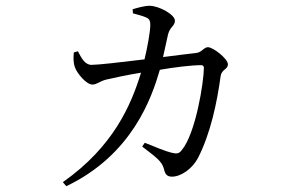

<svg xmlns="http://www.w3.org/2000/svg" viewBox="-20 -583 1040 663"><path d="M439 -537C452 -533 471 -529 484 -523C496 -518 499 -511 499 -497C499 -474 489 -419 479 -378C398 -368 318 -359 296 -359C273 -359 261 -383 249 -406L235 -402C233 -384 233 -366 239 -350C246 -330 278 -291 299 -291C315 -291 323 -302 346 -308C367 -313 423 -325 467 -332C433 -221 372 -77 197 46L209 60C437 -49 504 -246 532 -342C578 -350 639 -358 675 -358C681 -358 684 -354 684 -349C684 -301 656 -123 608 -65C598 -52 591 -51 571 -56C554 -60 516 -75 480 -90L471 -77C517 -41 539 -27 546 0C550 19 557 27 574 27C605 27 644 0 664 -38C707 -123 729 -226 742 -321C746 -344 767 -343 767 -361C767 -380 716 -420 698 -420C684 -420 677 -402 657 -400C631 -397 589 -392 543 -386C549 -414 556 -444 560 -463C567 -492 584 -492 584 -512C584 -532 530 -563 496 -563C479 -563 454 -556 438 -551Z"/></svg>

Font: Source Han Serif
Style: Regular
Weight: 400
Designer: Ryoko NISHIZUKA 西塚涼子 (kana & ideographs); Frank Grießhammer (Latin, Greek & Cyrillic); Wenlong ZHANG 张文龙 (bopomofo); San
Foundry: Adobe Systems Incorporated
Version: Version 1.001;PS 1.001;hotconv 16.6.54;makeotf.lib2.5.65590